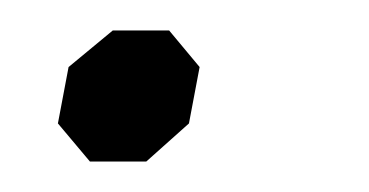

<svg xmlns="http://www.w3.org/2000/svg" viewBox="-20 -106 242 126"><path d="M18 -25 25 -62 54 -86H91L111 -62L104 -25L76 0H39Z"/></svg>

Font: Chakra Petch Light
Style: Italic
Weight: 300
Italic angle: -10°
Designer: Katatrad Aksorn Co.,Ltd.
Foundry: Cadson Demak Co.,Ltd.
Version: Version 1.000; ttfautohint (v1.6)